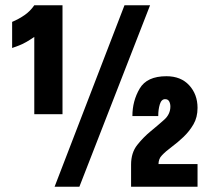

<svg xmlns="http://www.w3.org/2000/svg" viewBox="-20 -708 780 728"><path d="M110 -275H217V-688H110Q95 -666 73.5 -651Q52 -636 26 -625V-526Q29 -527 52 -535.5Q75 -544 110 -568ZM452 -688 187 0H281L549 -688ZM477 0H729V-86H581Q581 -95 584 -103.5Q587 -112 594 -119Q608 -134 631 -151Q654 -168 676 -189Q698 -210 713.5 -236.5Q729 -263 729 -299Q729 -350 697.5 -384.5Q666 -419 611 -419Q537 -419 509.5 -372Q482 -325 482 -268H580Q580 -293 586 -312.5Q592 -332 606 -332Q617 -332 621.5 -323.5Q626 -315 626 -304Q626 -275 602.5 -254Q579 -233 551.5 -210.5Q524 -188 500.5 -158.5Q477 -129 477 -84Z"/></svg>

Font: Secuela Black
Style: Regular
Weight: 900
Designer: Fernando Haro
Foundry: deFharo
Version: Version 1.704